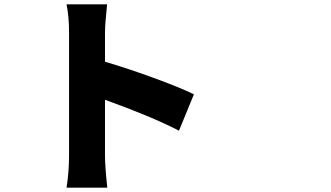

<svg xmlns="http://www.w3.org/2000/svg" viewBox="-20 -821 1540 892"><path d="M880.9 -382.8 811.5 -213.9Q680.7 -281.2 467.8 -357.4V-99.6Q467.8 -47.9 478.5 50.8H289.1Q300.8 -22.5 300.8 -99.6V-670.9Q300.8 -744.1 289.1 -800.8H477.5Q467.8 -705.1 467.8 -670.9V-534.2Q568.4 -504.9 692.9 -459.5Q817.4 -414.1 880.9 -382.8Z"/></svg>

Font: Bpmf Zihi Sans Heavy
Style: Heavy
Weight: 900
Foundry: But Ko
Version: Version 1.320